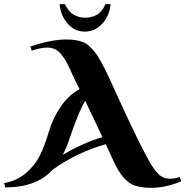

<svg xmlns="http://www.w3.org/2000/svg" viewBox="-22 -899 892 924"><path d="M843 -48 850 -26Q774 5 703 5Q676 5 652.5 0.5Q629 -4 619 -9L609 -14Q595 -22 582.5 -34.5Q570 -47 561.5 -58.5Q553 -70 542.5 -88.5Q532 -107 527 -118Q522 -129 512 -150.5Q502 -172 499 -179L487 -205Q348 -166 231 -82Q154 3 3 3L-2 -18Q58 -28 102 -65.5Q146 -103 169.5 -150Q193 -197 213 -265Q231 -327 268.5 -383.5Q306 -440 361 -470Q342 -505 329 -535Q325 -543 313.5 -568.5Q302 -594 294.5 -606.5Q287 -619 273.5 -636.5Q260 -654 243 -662Q226 -670 205 -670Q174 -670 131 -655L124 -675Q224 -709 297 -709Q343 -709 376 -697Q392 -692 408 -676.5Q424 -661 435.5 -647Q447 -633 462 -605.5Q477 -578 483.5 -565.5Q490 -553 503.5 -523.5Q517 -494 518 -492Q530 -465 559 -402.5Q588 -340 604.5 -304.5Q621 -269 646.5 -218Q672 -167 695 -125Q717 -85 740.5 -61.5Q764 -38 798 -39Q822 -39 843 -48ZM471 -239 388 -414Q360 -370 315 -239Q298 -186 280 -154Q379 -212 471 -239ZM485 -879H510Q506 -826 471.5 -786.5Q437 -747 386 -747Q336 -747 302.5 -786.5Q269 -826 265 -879H291Q292 -876 294 -872Q296 -868 303.5 -856.5Q311 -845 321 -836.5Q331 -828 348.5 -821Q366 -814 386 -814Q409 -814 427.5 -820.5Q446 -827 456 -836.5Q466 -846 473 -856Q480 -866 482 -872Z"/></svg>

Font: Uncial Antiqua
Style: Regular
Weight: 400
Designer: Astigmatic (AOETI)
Foundry: Astigmatic (AOETI)
Version: Version 1.000